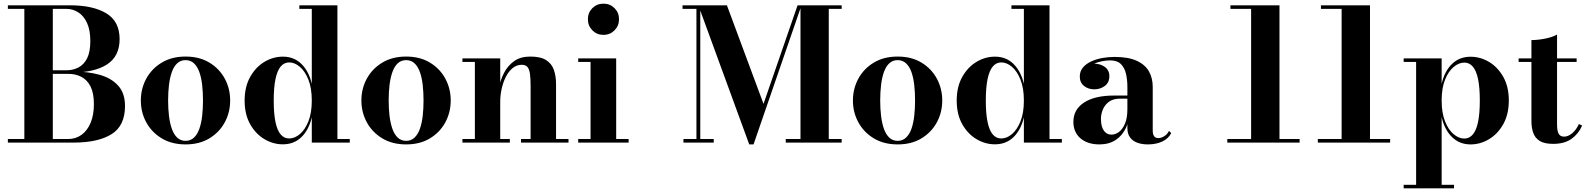

<svg xmlns="http://www.w3.org/2000/svg" viewBox="-20 -779 8672 1049"><path d="M23 0V-19.5H353Q393.5 -19.5 425.2 -42.2Q457 -65 475 -107.8Q493 -150.5 493 -210Q493 -269.5 475 -305.8Q457 -342 425.2 -358.8Q393.5 -375.5 353 -375.5H243V-388H383.5Q461.5 -388 524.8 -370.2Q588 -352.5 625.5 -311.2Q663 -270 663 -200Q663 -91.5 589.2 -45.8Q515.5 0 383.5 0ZM113 -9V-741H268.5V-9ZM243 -382V-395H343Q378.5 -395 408.2 -410.2Q438 -425.5 455.8 -460.2Q473.5 -495 473.5 -554.5Q473.5 -614 455.8 -653Q438 -692 408.2 -711.2Q378.5 -730.5 343 -730.5H23V-750H363.5Q488 -750 560.8 -706.2Q633.5 -662.5 633.5 -565Q633.5 -471.5 564.5 -426.8Q495.5 -382 363.5 -382Z M994 10Q918.5 10 863.8 -23Q809 -56 779.2 -110.5Q749.5 -165 749.5 -230Q749.5 -295 779.2 -349.5Q809 -404 863.8 -437Q918.5 -470 994 -470Q1069.5 -470 1124 -437Q1178.5 -404 1208 -349.5Q1237.5 -295 1237.5 -230Q1237.5 -165 1208 -110.5Q1178.5 -56 1124 -23Q1069.5 10 994 10ZM994 -9.5Q1021 -9.5 1039.8 -27.2Q1058.5 -45 1069.2 -75.5Q1080 -106 1084.5 -145.8Q1089 -185.5 1089 -230Q1089 -275 1084.5 -314.8Q1080 -354.5 1069.2 -385Q1058.5 -415.5 1039.8 -433Q1021 -450.5 994 -450.5Q966.5 -450.5 948 -433Q929.5 -415.5 918.8 -385Q908 -354.5 903.2 -314.8Q898.5 -275 898.5 -230Q898.5 -185.5 903.2 -145.8Q908 -106 918.8 -75.5Q929.5 -45 948 -27.2Q966.5 -9.5 994 -9.5Z M1525.5 9.5Q1472 9.5 1424.2 -19Q1376.5 -47.5 1346.5 -101Q1316.5 -154.5 1316.5 -229.5Q1316.5 -304.5 1346.5 -358.2Q1376.5 -412 1424.2 -440.8Q1472 -469.5 1525.5 -469.5Q1586 -469.5 1626.5 -430Q1667 -390.5 1683.5 -321V-730.5H1615.5V-750H1823.5V-19.5H1891V0H1683.5V-138Q1667 -68.5 1626.5 -29.5Q1586 9.5 1525.5 9.5ZM1560 -22.5Q1590 -22.5 1618.2 -46.2Q1646.5 -70 1665 -116Q1683.5 -162 1683.5 -229.5Q1683.5 -297.5 1665 -343.8Q1646.5 -390 1618.2 -414Q1590 -438 1560 -438Q1532 -438 1513.2 -415.2Q1494.5 -392.5 1485 -346.5Q1475.5 -300.5 1475.5 -229.5Q1475.5 -158.5 1485 -112.8Q1494.5 -67 1513.2 -44.8Q1532 -22.5 1560 -22.5Z M2199 10Q2123.5 10 2068.8 -23Q2014 -56 1984.2 -110.5Q1954.5 -165 1954.5 -230Q1954.5 -295 1984.2 -349.5Q2014 -404 2068.8 -437Q2123.5 -470 2199 -470Q2274.5 -470 2329 -437Q2383.5 -404 2413 -349.5Q2442.5 -295 2442.5 -230Q2442.5 -165 2413 -110.5Q2383.5 -56 2329 -23Q2274.5 10 2199 10ZM2199 -9.5Q2226 -9.5 2244.8 -27.2Q2263.5 -45 2274.2 -75.5Q2285 -106 2289.5 -145.8Q2294 -185.5 2294 -230Q2294 -275 2289.5 -314.8Q2285 -354.5 2274.2 -385Q2263.5 -415.5 2244.8 -433Q2226 -450.5 2199 -450.5Q2171.5 -450.5 2153 -433Q2134.5 -415.5 2123.8 -385Q2113 -354.5 2108.2 -314.8Q2103.5 -275 2103.5 -230Q2103.5 -185.5 2108.2 -145.8Q2113 -106 2123.8 -75.5Q2134.5 -45 2153 -27.2Q2171.5 -9.5 2199 -9.5Z M2713 -460V-19.5H2765.5V0H2506.5V-19.5H2574.5V-440.5H2506.5V-460ZM3018 -319.5V-19.5H3086V0H2826.5V-19.5H2879V-307Q2879 -349 2875.5 -375Q2872 -401 2861.8 -413Q2851.5 -425 2830.5 -425Q2802.5 -425 2780.5 -406.8Q2758.5 -388.5 2743.5 -358.8Q2728.5 -329 2720.8 -293.5Q2713 -258 2713 -223.5L2698 -222.5Q2698 -258 2706.2 -300.8Q2714.5 -343.5 2734.5 -382Q2754.5 -420.5 2789.2 -445.2Q2824 -470 2877 -470Q2933.5 -470 2964 -450.5Q2994.5 -431 3006.2 -397Q3018 -363 3018 -319.5Z M3277 -588.5Q3241 -588.5 3216.5 -613.2Q3192 -638 3192 -674Q3192 -710 3216.5 -734.5Q3241 -759 3277 -759Q3313 -759 3337.5 -734.5Q3362 -710 3362 -674Q3362 -638 3337.5 -613.2Q3313 -588.5 3277 -588.5ZM3346.5 -460V-19.5H3414.5V0H3139V-19.5H3206.5V-440.5H3139V-460Z M4073.5 10 3795.5 -750H3951.5L4151.5 -211.5L4337.5 -750H4359L4097 10ZM3806 -750V-19.5H3879.5V0H3714V-19.5H3785V-730.5H3709V-750ZM4578.5 -750V-730.5H4508V-19.5H4578.5V0H4273V-19.5H4353.5V-750Z M4884.5 10Q4809 10 4754.2 -23Q4699.5 -56 4669.8 -110.5Q4640 -165 4640 -230Q4640 -295 4669.8 -349.5Q4699.5 -404 4754.2 -437Q4809 -470 4884.5 -470Q4960 -470 5014.5 -437Q5069 -404 5098.5 -349.5Q5128 -295 5128 -230Q5128 -165 5098.5 -110.5Q5069 -56 5014.5 -23Q4960 10 4884.5 10ZM4884.5 -9.5Q4911.5 -9.5 4930.2 -27.2Q4949 -45 4959.8 -75.5Q4970.5 -106 4975 -145.8Q4979.5 -185.5 4979.5 -230Q4979.5 -275 4975 -314.8Q4970.5 -354.5 4959.8 -385Q4949 -415.5 4930.2 -433Q4911.5 -450.5 4884.5 -450.5Q4857 -450.5 4838.5 -433Q4820 -415.5 4809.2 -385Q4798.5 -354.5 4793.8 -314.8Q4789 -275 4789 -230Q4789 -185.5 4793.8 -145.8Q4798.5 -106 4809.2 -75.5Q4820 -45 4838.5 -27.2Q4857 -9.5 4884.5 -9.5Z M5416 9.5Q5362.5 9.5 5314.8 -19Q5267 -47.5 5237 -101Q5207 -154.5 5207 -229.5Q5207 -304.5 5237 -358.2Q5267 -412 5314.8 -440.8Q5362.5 -469.5 5416 -469.5Q5476.5 -469.5 5517 -430Q5557.5 -390.5 5574 -321V-730.5H5506V-750H5714V-19.5H5781.5V0H5574V-138Q5557.5 -68.5 5517 -29.5Q5476.5 9.5 5416 9.5ZM5450.5 -22.5Q5480.5 -22.5 5508.8 -46.2Q5537 -70 5555.5 -116Q5574 -162 5574 -229.5Q5574 -297.5 5555.5 -343.8Q5537 -390 5508.8 -414Q5480.5 -438 5450.5 -438Q5422.5 -438 5403.8 -415.2Q5385 -392.5 5375.5 -346.5Q5366 -300.5 5366 -229.5Q5366 -158.5 5375.5 -112.8Q5385 -67 5403.8 -44.8Q5422.5 -22.5 5450.5 -22.5Z M6251.5 10Q6219 10 6193.8 0.8Q6168.5 -8.5 6154 -28.2Q6139.5 -48 6139.5 -79V-304.5Q6139.5 -340.5 6132.5 -373.5Q6125.5 -406.5 6105.2 -427.8Q6085 -449 6045 -449Q6024 -449 5999.8 -444.2Q5975.5 -439.5 5953.8 -429Q5932 -418.5 5918 -401.8Q5904 -385 5904 -361H5880.5Q5880.5 -392.5 5904.2 -411.8Q5928 -431 5959 -431Q5991.5 -431 6016.2 -413.5Q6041 -396 6041 -363Q6041 -327.5 6016 -309.2Q5991 -291 5959 -291Q5925 -291 5902.2 -309.8Q5879.5 -328.5 5879.5 -361Q5879.5 -389 5896 -409.2Q5912.5 -429.5 5940 -442.5Q5967.5 -455.5 6001 -461.8Q6034.5 -468 6069 -468Q6145 -468 6191 -446.8Q6237 -425.5 6257.5 -388.5Q6278 -351.5 6278 -304.5V-64.5Q6278 -47.5 6284.8 -36Q6291.5 -24.5 6310 -24.5Q6322.5 -24.5 6339.8 -34.2Q6357 -44 6367 -64L6379 -51.5Q6364.5 -22.5 6330.8 -6.2Q6297 10 6251.5 10ZM5987 10Q5922 10 5883.2 -23.2Q5844.5 -56.5 5844.5 -113.5Q5844.5 -180.5 5902.8 -218.8Q5961 -257 6067.5 -257H6186V-240H6099.5Q6061.5 -240 6038.5 -222.8Q6015.5 -205.5 6005.2 -180Q5995 -154.5 5995 -129.5Q5995 -105.5 6001 -86.2Q6007 -67 6020 -55.2Q6033 -43.5 6053 -43.5Q6074 -43.5 6093.8 -58.2Q6113.5 -73 6126.5 -103.8Q6139.5 -134.5 6139.5 -182H6152Q6152 -123.5 6131.8 -80.5Q6111.5 -37.5 6074.8 -13.8Q6038 10 5987 10Z M6815.5 -5.5V-730.5H6702.5V-750H6970.5V-5.5ZM6685.5 0V-19.5H7080.5V0Z M7310 -5.5V-730.5H7197V-750H7465V-5.5ZM7180 0V-19.5H7575V0Z M7649 250V230.5H7717V-440.5H7649V-460H7856.5V-321.5Q7873 -391 7913.5 -430Q7954 -469 8014.5 -469Q8068 -469 8115.8 -440.5Q8163.5 -412 8193.5 -358.5Q8223.5 -305 8223.5 -230Q8223.5 -155 8193.5 -101.2Q8163.5 -47.5 8115.8 -18.8Q8068 10 8014.5 10Q7954.5 10 7913.8 -29.5Q7873 -69 7856.5 -138.5V230.5H7924V250ZM7980.5 -22Q8008 -22 8027 -44.5Q8046 -67 8055.5 -113Q8065 -159 8065 -230Q8065 -301 8055.5 -346.8Q8046 -392.5 8027 -414.8Q8008 -437 7980.5 -437Q7950.5 -437 7922 -413.2Q7893.5 -389.5 7875 -343.5Q7856.5 -297.5 7856.5 -230Q7856.5 -162.5 7875 -116Q7893.5 -69.5 7922 -45.8Q7950.5 -22 7980.5 -22Z M8466 7Q8417.5 7 8392 -9.2Q8366.5 -25.5 8356.8 -53.5Q8347 -81.5 8347 -116.5V-560Q8381 -560 8420.8 -567.8Q8460.5 -575.5 8487 -590V-100.5Q8487 -63 8496 -47.8Q8505 -32.5 8525.5 -32.5Q8547.5 -32.5 8569.8 -51Q8592 -69.5 8606.5 -101.5L8624 -93Q8605 -48.5 8566.5 -20.8Q8528 7 8466 7ZM8277 -440.5V-460H8594V-440.5Z"/></svg>

Font: Bodoni Moda 11pt
Style: Bold
Weight: 700
Designer: Owen Earl
Foundry: indestructible type
Version: Version 2.004